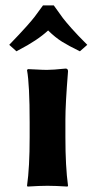

<svg xmlns="http://www.w3.org/2000/svg" viewBox="-20 -688 350 711"><path d="M303.2 -522C279.1 -546.1 259.8 -566.2 245.4 -582.5C230.9 -598.8 220.1 -611.7 212.9 -621.1L179.2 -668H139.2L108.4 -626C102.5 -618.2 92.1 -605.9 77.1 -589.1C62.2 -572.3 41.2 -550 14.2 -522L41 -498C43 -499 45.6 -500.5 48.8 -502.4C95.4 -526.5 131.8 -550.8 158.2 -575.2C175.8 -557.9 193 -544 210 -533.4C226.9 -522.9 248.9 -511.1 275.9 -498ZM89.8 -234.9V-180.2C89.8 -105.3 86.6 -45.2 80.1 0L82 2.9C112 1 136.6 0 155.8 0C175.6 0 200.4 1 230 2.9L231.9 0C225.4 -47.5 222.2 -107.6 222.2 -180.2V-246.1C222.2 -283.2 225.4 -342.4 231.9 -423.8C231.9 -430.7 229 -434.1 223.1 -434.1C191.6 -430.8 168.5 -429.2 153.8 -429.2C143.7 -429.2 130.3 -429.7 113.5 -430.7C96.8 -431.6 86.6 -432.1 83 -432.1L80.1 -428.2C86.6 -392.4 89.8 -328 89.8 -234.9Z"/></svg>

Font: Linux Biolinum G
Style: Bold
Weight: 700
Designer: Philipp H. Poll
Foundry: Philipp H. Poll
Version: Version 1.1.0